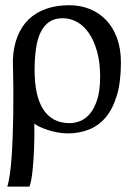

<svg xmlns="http://www.w3.org/2000/svg" viewBox="-20 -481 503 721"><path d="M215.3 -412.6Q185.1 -412.6 164.8 -398.7Q144.5 -384.8 132.3 -359.1Q120.1 -333.5 115 -297.4Q109.9 -261.2 109.9 -216.8Q109.9 -170.4 117.7 -133.8Q125.5 -97.2 141.6 -71.5Q157.7 -45.9 182.6 -32.2Q207.5 -18.6 241.7 -18.6Q259.8 -18.6 280 -26.1Q300.3 -33.7 317.1 -53.2Q334 -72.8 345 -106.7Q356 -140.6 356 -193.4Q356 -246.1 344.7 -286.9Q333.5 -327.6 314.5 -355.7Q295.4 -383.8 269.8 -398.2Q244.1 -412.6 215.3 -412.6ZM240.7 -461.4Q281.2 -461.4 316.7 -447.3Q352.1 -433.1 378.2 -406Q404.3 -378.9 419.2 -338.6Q434.1 -298.3 434.1 -246.6Q434.1 -172.9 418.7 -122.1Q403.3 -71.3 376.5 -39.8Q349.6 -8.3 313 5.9Q276.4 20 233.9 20Q216.8 20 197.8 16.6Q178.7 13.2 161.1 7.6Q143.6 2 129.6 -4.6Q115.7 -11.2 108.9 -17.1Q109.9 33.2 107.9 78.6Q106.9 98.1 105.7 118.4Q104.5 138.7 102.5 157.5Q100.6 176.3 97.7 192.4Q94.7 208.5 90.8 219.7H7.3Q13.2 201.7 17.3 171.6Q21.5 141.6 23.9 104.7Q26.4 67.9 27.8 26.9Q29.3 -14.2 29.8 -54.2Q31.2 -147.9 28.3 -255.4Q30.3 -305.7 45.7 -344.2Q61 -382.8 88.1 -408.7Q115.2 -434.6 153.6 -448Q191.9 -461.4 240.7 -461.4Z"/></svg>

Font: Doulos SIL Compact
Style: Regular
Weight: 400
Designer: Walt Agee, Victor Gaultney, Peter Martin, Debbi Hosken
Foundry: SIL International
Version: Version 4.110; 2011; Maintenance release ; LnSpcTght